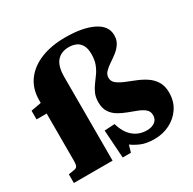

<svg xmlns="http://www.w3.org/2000/svg" viewBox="-172 -959 1158 1151"><g transform="rotate(-30 407.0 -384.0)"><path d="M358 14 345 -180 416 -184Q434 -120 473 -87Q512 -54 567 -54Q599 -54 621 -69.5Q643 -85 643 -115Q643 -141 625 -156.5Q607 -172 579 -183Q551 -194 519.5 -205.5Q488 -217 460 -233.5Q432 -250 414.5 -276.5Q397 -303 397 -345Q397 -379 408 -404.5Q419 -430 435 -451.5Q451 -473 467.5 -496Q484 -519 495 -548Q506 -577 506 -617Q506 -658 491.5 -681Q477 -704 454.5 -712.5Q432 -721 409 -721Q355 -721 325.5 -687Q296 -653 296 -579V0H28V-60L64 -66Q83 -68 89 -78.5Q95 -89 95 -118V-442H25V-502L96 -515V-533Q96 -613 137 -668.5Q178 -724 250.5 -753Q323 -782 419 -782Q538 -782 609.5 -747Q681 -712 681 -647Q681 -613 665 -589Q649 -565 625.5 -547Q602 -529 578.5 -513.5Q555 -498 539 -481Q523 -464 523 -442Q523 -417 542.5 -401.5Q562 -386 593 -373Q624 -360 658.5 -346.5Q693 -333 724 -313Q755 -293 774.5 -262Q794 -231 794 -185Q794 -124 764.5 -79.5Q735 -35 686.5 -10.5Q638 14 581 14Q523 14 486 -2.5Q449 -19 429 -35L415 14Z"/></g></svg>

Font: Literata 36pt ExtraBold
Style: Regular
Weight: 800
Designer: Latin by Veronika Burian and Jose Scaglione. Greek by Irene Vlachou. Cyrillic by Vera Evstafieva.
Foundry: TypeTogether
Version: Version 3.002